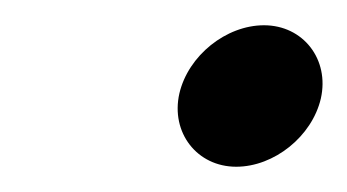

<svg xmlns="http://www.w3.org/2000/svg" viewBox="-20 -388 275 152"><path d="M122 -314C115 -283 136 -256 167 -256C197 -256 227 -280 234 -310C241 -341 220 -368 189 -368C159 -368 129 -344 122 -314Z"/></svg>

Font: Electronic
Style: ExHvIt
Weight: 900
Version: Version 1.011